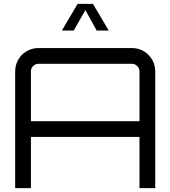

<svg xmlns="http://www.w3.org/2000/svg" viewBox="-20 -967 876 987"><path d="M58 0V-600Q58 -633 74 -660.5Q90 -688 117.5 -704Q145 -720 178 -720H658Q691 -720 718.5 -704Q746 -688 762 -660.5Q778 -633 778 -600V0H697V-263H139V0H58ZM139 -344H697V-600Q697 -616 685.5 -627.5Q674 -639 658 -639H178Q162 -639 150.5 -627.5Q139 -616 139 -600V-344ZM298 -810 379 -947H458L539 -810H477L419 -915L359 -810Z"/></svg>

Font: Orbitron
Style: Regular
Weight: 400
Designer: Matt McInerney
Foundry: The League of Moveable Type
Version: Version 2.001